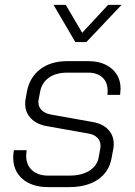

<svg xmlns="http://www.w3.org/2000/svg" viewBox="-20 -757 553 785"><path d="M34 -113Q34 -128 37 -143H89Q87 -127 87 -121Q87 -83 111 -61Q135 -39 177 -39H263Q313 -39 344.5 -58.5Q376 -78 383 -111L390 -150Q391 -154 391 -161Q391 -181 378 -194Q365 -207 342 -211L173 -241Q131 -248 107 -272.5Q83 -297 83 -332Q83 -342 84 -348L90 -382Q101 -441 144.5 -474Q188 -507 255 -507H340Q401 -507 437 -476Q473 -445 473 -394Q473 -387 471 -369H419Q420 -375 420 -386Q420 -421 398.5 -440.5Q377 -460 340 -460H255Q209 -460 180 -439.5Q151 -419 144 -382L138 -350Q137 -346 137 -339Q137 -319 151.5 -305.5Q166 -292 192 -288L360 -258Q400 -251 422.5 -227Q445 -203 445 -169Q445 -158 444 -152L436 -110Q426 -54 380.5 -23Q335 8 263 8H177Q111 8 72.5 -25Q34 -58 34 -113ZM199 -737H249L316 -623L422 -737H477L333 -585H288Z"/></svg>

Font: Bai Jamjuree Light
Style: Italic
Weight: 300
Italic angle: -10°
Version: Version 1.000; ttfautohint (v1.6)